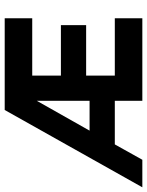

<svg xmlns="http://www.w3.org/2000/svg" viewBox="78 -718 640 837"><g transform="rotate(-90 398.5 -300.0)"><path d="M377 0H737V-120H487V-245H707V-355H487V-480H737V-600H337L0 0H120L187 -120H377ZM377 -460V-230H247Z"/></g></svg>

Font: Gauge Heavy
Style: Bold
Weight: 900
Designer: Daniel Pimley
Foundry: Daniel Pimley
Version: Version 1.003;PS 001.001;hotconv 1.0.56